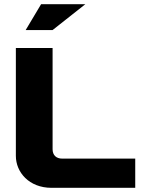

<svg xmlns="http://www.w3.org/2000/svg" viewBox="-20 -900 688 920"><path d="M56 -670V-153C56 -75 119 0 227 0H628V-140H278C249 -140 232 -157 232 -185V-670ZM103 -756H232L389 -880H177Z"/></svg>

Font: LT Wave Black
Style: Regular
Weight: 900
Designer: Daniel Lyons
Version: Version 2.5 (Glyphs App)